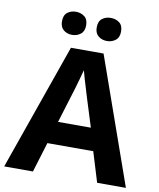

<svg xmlns="http://www.w3.org/2000/svg" viewBox="-98 -996 886 1072"><g transform="rotate(10 345.0 -460.0)"><path d="M527 0 475 -170H215L163 0H0L252 -717H437L690 0ZM387 -463Q382 -480 374 -506Q366 -532 358 -559Q350 -586 345 -606Q340 -586 331.5 -556.5Q323 -527 315.5 -500.5Q308 -474 304 -463L253 -297H439ZM177 -854Q177 -889 197 -904.5Q217 -920 244.9 -920Q272.8 -920 293.4 -904.6Q314 -889.2 314 -854.4Q314 -821 293.4 -805Q272.8 -789 244.9 -789Q217 -789 197 -805.2Q177 -821.5 177 -854ZM374 -854Q374 -889 394.1 -904.5Q414.3 -920 442.6 -920Q471 -920 491.5 -904.6Q512 -889.2 512 -854.4Q512 -821 491.4 -805Q470.9 -789 443 -789Q414.5 -789 394.3 -805.2Q374 -821.5 374 -854Z"/></g></svg>

Font: Noto Sans Malayalam
Style: Regular
Weight: 400
Designer: Jelle Bosma - Monotype Design Team
Foundry: Monotype Imaging Inc.
Version: Version 2.103